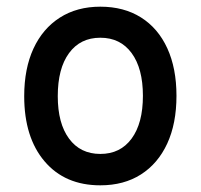

<svg xmlns="http://www.w3.org/2000/svg" viewBox="-20 -543 601 575"><path d="M280.5 12Q174.5 12 113.5 -59.8Q52.5 -131.5 52.5 -255Q52.5 -337.5 80.2 -397.5Q108 -457.5 159.2 -490.2Q210.5 -523 280.5 -523Q351 -523 402.2 -490.8Q453.5 -458.5 481 -398.5Q508.5 -338.5 508.5 -256Q508.5 -173 480.8 -113Q453 -53 402 -20.5Q351 12 280.5 12ZM280.5 -82Q340.5 -82 374.2 -128Q408 -174 408 -256Q408 -338 374.2 -384Q340.5 -430 280.5 -430Q220.5 -430 186.8 -384Q153 -338 153 -255Q153 -173.5 186.8 -127.8Q220.5 -82 280.5 -82Z"/></svg>

Font: Overpass Medium
Style: Regular
Weight: 500
Designer: Delve Withrington, Dave Bailey, Thomas Jockin
Foundry: Delve Fonts LLC
Version: Version 4.000